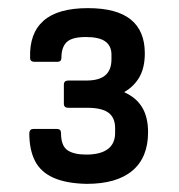

<svg xmlns="http://www.w3.org/2000/svg" viewBox="-20 -795 439 472"><path d="M193 -343Q143 -344 111.5 -358Q80 -372 66 -399.5Q52 -427 52 -468Q53 -478 62 -478H120Q130 -478 130 -468Q130 -437 145.5 -426Q161 -415 192 -415Q227 -415 245 -428.5Q263 -442 263 -468V-480Q263 -506 246.5 -518Q230 -530 195 -530H148Q137 -530 137 -540V-587Q137 -597 148 -597H192Q224 -597 239 -610Q254 -623 254 -649V-661Q254 -682 239 -693Q224 -704 191 -704Q157 -704 144 -691.5Q131 -679 131 -653Q131 -643 121 -643H65Q54 -643 54 -653Q52 -713 87 -744Q122 -775 196 -775Q267 -775 301.5 -747Q336 -719 336 -664Q336 -629 323 -606Q310 -583 286 -569V-568Q315 -555 329.5 -531Q344 -507 344 -470Q344 -408 305.5 -375.5Q267 -343 193 -343Z"/></svg>

Font: Sofia Sans Semi Condensed SemiBold
Style: Regular
Weight: 600
Designer: Botio Nikoltchev, Ani Petrova
Foundry: lettersoup
Version: Version 4.100